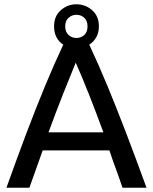

<svg xmlns="http://www.w3.org/2000/svg" viewBox="-20 -875 713 895"><path d="M10 0Q60 -140 103.5 -255Q147 -370 188.5 -470.5Q230 -571 275 -667Q255 -679 243.5 -701Q232 -723 232 -752Q232 -800 263.5 -827.5Q295 -855 336 -855Q378 -855 409.5 -827.5Q441 -800 441 -752Q441 -723 428.5 -701Q416 -679 396 -667Q441 -571 482.5 -470.5Q524 -370 568 -255Q612 -140 663 0H551Q536 -45 520 -88Q504 -131 490 -174H179Q164 -131 148.5 -88Q133 -45 117 0ZM336 -698Q358 -698 373 -712Q388 -726 388 -752Q388 -778 373 -792Q358 -806 336 -806Q315 -806 299.5 -792Q284 -778 284 -752Q284 -726 299.5 -712Q315 -698 336 -698ZM206 -258H462Q426 -356 393.5 -438Q361 -520 333 -583Q307 -520 274.5 -438Q242 -356 206 -258Z"/></svg>

Font: Ubuntu Sans Medium
Style: Regular
Weight: 500
Designer: Dalton Maag Ltd
Foundry: Dalton Maag Ltd
Version: Version 1.006; ttfautohint (v1.8.4.7-5d5b)